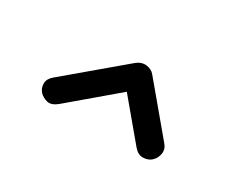

<svg xmlns="http://www.w3.org/2000/svg" viewBox="-45 -679 595 486"><g transform="rotate(30 252.0 -436.5)"><path d="M135 -345Q119 -332 106 -335Q93 -338 84 -347Q75 -357 75 -370.5Q75 -384 88 -395L247 -529Q262 -542 277.5 -540Q293 -538 301 -528L414 -393Q425 -381 423 -366.5Q421 -352 410 -342Q401 -334 386.5 -333.5Q372 -333 360 -347L247 -482L292 -478Z"/></g></svg>

Font: Edu NSW ACT Foundation Medium
Style: Regular
Weight: 500
Version: Version 1.003